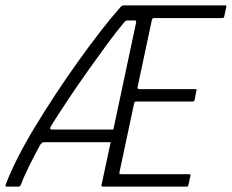

<svg xmlns="http://www.w3.org/2000/svg" viewBox="-34 -693 860 713"><path d="M347 0Q345 0 343.5 -1.5Q342 -3 343 -6L377 -165H131Q125 -165 122.5 -163Q120 -161 115 -155Q93 -114 74 -76Q55 -38 45 -10Q42 -4 40.5 -2Q39 0 35 0H-8Q-13 0 -13.5 -2.5Q-14 -5 -11 -12Q4 -52 31 -105.5Q58 -159 94.5 -219.5Q131 -280 172.5 -343Q214 -406 257 -466Q300 -526 339.5 -577Q379 -628 412 -665Q415 -669 418.5 -671Q422 -673 425 -673H801Q805 -673 806 -672Q807 -671 806 -666L799 -633Q798 -629 796.5 -627.5Q795 -626 791 -626H539Q534 -626 532.5 -624Q531 -622 530 -619L477 -370Q476 -367 477.5 -364.5Q479 -362 483 -362H690Q695 -362 696 -361Q697 -360 695 -355L689 -323Q688 -319 686.5 -317.5Q685 -316 681 -316H472Q468 -316 466.5 -314.5Q465 -313 464 -309L410 -55Q409 -51 409.5 -48.5Q410 -46 416 -46H667Q672 -46 673 -45Q674 -44 673 -39L666 -8Q665 -3 663.5 -1.5Q662 0 657 0ZM387 -212 472 -612Q470 -617 469 -617H439Q436 -617 433 -615.5Q430 -614 427 -610Q400 -578 366.5 -532.5Q333 -487 296 -435Q259 -383 222.5 -328.5Q186 -274 154 -223Q153 -221 152.5 -216.5Q152 -212 158 -212Z"/></svg>

Font: Glory Light
Style: Italic
Weight: 300
Italic angle: -12°
Version: Version 1.011